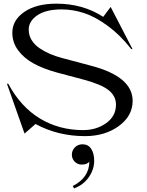

<svg xmlns="http://www.w3.org/2000/svg" viewBox="-20 -735 808 1058"><path d="M115.2 1 18.1 -273.9 25.9 -272.9Q94.2 -146 200 -82Q305.7 -18.1 438 -18.1Q511.2 -18.1 565.2 -56.6Q619.1 -95.2 619.1 -158.2Q619.1 -205.6 578.9 -237.8Q538.6 -270 441.9 -295.9L292 -335.9Q218.8 -356 165.5 -385Q112.3 -414.1 80.1 -457.5Q47.9 -501 47.9 -554.2Q47.9 -624 114 -669.4Q180.2 -714.8 291 -714.8Q437 -714.8 548.8 -642.1L589.8 -696.8L710 -464.8H703.1Q642.1 -542.5 573.7 -592.5Q505.4 -642.6 443.8 -662.8Q382.3 -683.1 319.8 -683.1Q232.9 -683.1 185.5 -650.6Q138.2 -618.2 138.2 -571.8Q138.2 -541 153.8 -514.9Q169.4 -488.8 197 -470Q224.6 -451.2 255.4 -438Q286.1 -424.8 323.2 -415L481 -373Q710.9 -313 710.9 -179.2Q710.9 -96.2 634.8 -40.5Q558.6 15.1 448.2 15.1Q298.8 15.1 175.8 -51.8ZM376 117.2Q376 93.8 392.8 76.9Q409.7 60.1 435.1 60.1Q465.8 60.1 482.4 85Q499 109.9 499 150.9Q499 198.7 469.5 241.2Q439.9 283.7 388.2 303.2L380.9 290Q472.2 243.7 472.2 154.8Q461.9 171.9 430.2 171.9Q407.7 171.9 391.8 156Q376 140.1 376 117.2Z"/></svg>

Font: Messapia
Style: Regular
Weight: 400
Designer: Luca Marsano
Foundry: Collletttivo
Version: Version 1.000;FEAKit 1.0